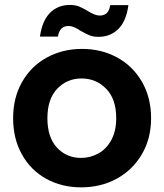

<svg xmlns="http://www.w3.org/2000/svg" viewBox="-20 -765 678 793"><path d="M34.2 -276.9Q34.2 -361.8 71.5 -427Q108.9 -492.2 173.8 -527.6Q238.8 -563 318.8 -563Q398.9 -563 463.9 -527.6Q528.8 -492.2 566.4 -427Q604 -361.8 604 -276.9Q604 -191.9 565.4 -127Q526.9 -62 461.4 -26.6Q396 8.8 314.9 8.8Q234.9 8.8 170.9 -26.6Q106.9 -62 70.6 -127Q34.2 -191.9 34.2 -276.9ZM145 -613.8Q154.3 -679.7 186.8 -712.2Q219.2 -744.6 269 -744.6Q290 -744.6 306.2 -738.3Q322.3 -731.9 342.3 -719.7Q372.1 -700.7 392.1 -700.7Q429.2 -700.7 435.1 -743.7H510.3Q501.5 -677.7 468.8 -645.3Q436 -612.8 386.2 -612.8Q365.2 -612.8 349.1 -619.4Q333 -626 313 -637.7Q284.2 -657.7 263.2 -657.7Q226.1 -657.7 219.2 -613.8ZM175.8 -276.9Q175.8 -197.8 215.3 -155.3Q254.9 -112.8 314.9 -112.8Q353 -112.8 386.5 -131.3Q419.9 -149.9 439.9 -187Q460 -224.1 460 -276.9Q460 -356 418.5 -398.4Q377 -440.9 316.9 -440.9Q256.8 -440.9 216.3 -398.4Q175.8 -356 175.8 -276.9Z"/></svg>

Font: Poppins SemiBold
Style: Regular
Weight: 600
Designer: Ninad Kale (Devanagari), Jonny Pinhorn (Latin)
Foundry: Indian Type Foundry
Version: 4.004